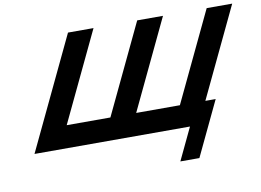

<svg xmlns="http://www.w3.org/2000/svg" viewBox="-91 -843 1611 1184"><g transform="rotate(-10 715.0 -251.5)"><path d="M568.6 -142.3H295L561.8 -703.3H402L68.6 -2.1H1042.2L946.4 199.5H1065.6L1227.7 -141.5H1163.1L1430.2 -703.3H1270.4L1003.7 -142.3H730.1L996.8 -703.3H835.3Z"/></g></svg>

Font: Hussar
Style: BdSuprExtOblFive
Weight: 700
Foundry: Cannot Into Space Fonts
Version: Version 2.00